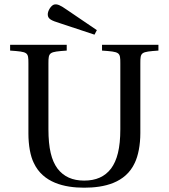

<svg xmlns="http://www.w3.org/2000/svg" viewBox="-20 -858 783 892"><path d="M202 -788C204 -770 217 -763 259 -750L419 -697L430 -718L293 -811C260 -834 247 -840 232 -837C218 -834 200 -807 202 -788ZM27 -623C110 -617 112 -616 112 -563V-238C112 -183 121 -133 137 -101C180 -9 279 14 371 14C464 14 563 -8 606 -101C622 -134 632 -184 632 -240V-563C632 -616 634 -617 716 -623V-650H454V-623C537 -617 539 -616 539 -563V-258C539 -169 524 -113 496 -75C467 -37 426 -19 371 -19C317 -19 276 -37 247 -75C219 -113 205 -169 205 -258V-563C205 -616 208 -617 290 -623V-650H27Z"/></svg>

Font: erewhon
Style: Regular
Weight: 400
Version: Version 1.0.0